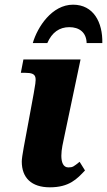

<svg xmlns="http://www.w3.org/2000/svg" viewBox="-20 -790 457 820"><path d="M120 -606H182C202 -652 234 -674 276 -674C318 -674 349 -652 350 -606H417C419 -695 379 -770 292 -770C202 -770 140 -675 120 -606ZM193 10C276 10 309 -26 343 -62L320 -99C295 -79 291 -75 272 -75C250 -75 242 -97 242 -125C242 -152 249 -180 257 -218L324 -536H80L69 -479H88C144 -479 135 -457 124 -391L101 -266C86 -184 73 -122 73 -100C73 -31 114 10 193 10Z"/></svg>

Font: Noto Serif SemiCondensed Extra
Style: Italic
Weight: 800
Width: 4
Italic angle: -12°
Designer: Monotype Design Team
Foundry: Monotype Imaging Inc.
Version: Version 1.901